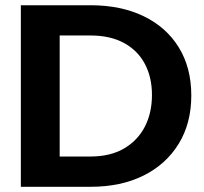

<svg xmlns="http://www.w3.org/2000/svg" viewBox="-20 -717 784 737"><path d="M60 -696.9V0H328.1C405.5 0 473.2 -14.4 530.9 -43.1C588.7 -71.7 633.6 -112.5 665.9 -165C698.1 -217.6 714.3 -279.4 714.3 -350.4C714.3 -421.4 698.4 -482.9 666.4 -534.8C634.5 -586.8 589.5 -626.8 531.4 -654.8C473.3 -682.9 405.2 -696.9 327.2 -696.9ZM327.2 -580.8C378.1 -580.8 421.2 -571.1 456.5 -551.7C491.6 -532.4 518.2 -505.6 536.2 -471.4C554.4 -437.2 563.3 -397.4 563.3 -352.3C563.3 -306.5 554.2 -265.9 535.8 -230.4C517.4 -194.9 490.6 -167 455.4 -146.6C420.2 -126.3 377.5 -116.2 327.2 -116.2H209.1V-580.8Z"/></svg>

Font: Diatome
Style: Bold
Weight: 700
Designer: 15.100.17
Foundry: 15.100.17
Version: Version 1.004;Fontself Maker 3.5.8